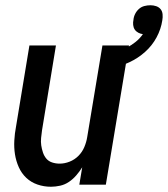

<svg xmlns="http://www.w3.org/2000/svg" viewBox="-20 -703 639 731"><path d="M174 8Q147 8 122.5 -0.5Q98 -9 80 -26Q62 -43 51.5 -66.5Q41 -90 37 -115.5Q33 -141 34.5 -168Q36 -195 41 -221L92 -530H193L140 -207Q138 -193 136.5 -178Q135 -163 137 -149.5Q139 -136 143.5 -122.5Q148 -109 156.5 -99Q165 -89 178.5 -84.5Q192 -80 207 -80Q226 -80 245 -87.5Q264 -95 278.5 -109.5Q293 -124 301 -143Q309 -162 312 -181L370 -530H471L383 0H282L293 -66Q283 -50 270.5 -35.5Q258 -21 242.5 -10.5Q227 0 209 4Q191 8 174 8ZM406 -442 391 -496Q409 -500 427.5 -506.5Q446 -513 463.5 -522Q481 -531 497 -544Q513 -557 524 -573Q515 -574 506.5 -578.5Q498 -583 493 -590.5Q488 -598 487 -608Q486 -618 488 -627Q489 -639 494.5 -650Q500 -661 509 -669Q518 -677 529.5 -680Q541 -683 553 -683Q564 -683 574.5 -679.5Q585 -676 591.5 -668Q598 -660 599 -648.5Q600 -637 598 -626Q593 -592 576 -560.5Q559 -529 532 -505Q505 -481 472.5 -466Q440 -451 406 -442Z"/></svg>

Font: Iosevka Curly Semibold Oblique
Style: Regular
Weight: 600
Italic angle: -9°
Monospace: yes
Designer: Belleve Invis
Foundry: Belleve Invis
Version: Version 11.1.0; ttfautohint (v1.8.3)